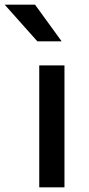

<svg xmlns="http://www.w3.org/2000/svg" viewBox="-82 -802 382 822"><path d="M194 -522V0H86V-522ZM-62 -782H68L182 -625H78Z"/></svg>

Font: Amiko SemiBold
Style: Regular
Weight: 600
Designer: Pablo Impallari, Rodrigo Fuenzalida, Andres Torresi
Foundry: Impallari Type
Version: Version 1.001; ttfautohint (v1.3)